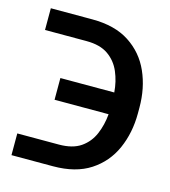

<svg xmlns="http://www.w3.org/2000/svg" viewBox="-86 -598 589 667"><g transform="rotate(15 209.0 -264.0)"><path d="M15.6 -78.1H165Q214.4 -78.1 243.7 -98.4Q272.9 -118.7 287.1 -152.1Q301.3 -185.5 304.7 -224.6H110.4V-302.7H304.2Q301.3 -341.8 286.9 -375.5Q272.5 -409.2 243.2 -429.7Q213.9 -450.2 165 -450.2H15.6V-528.3H165Q246.1 -528.3 298.6 -494.1Q351.1 -460 376.7 -402.3Q402.3 -344.7 402.3 -274.4V-253.9Q402.3 -184.1 376.7 -126.2Q351.1 -68.4 298.6 -34.2Q246.1 0 165 0H15.6Z"/></g></svg>

Font: Inter Display
Style: Regular
Weight: 400
Designer: Rasmus Andersson
Foundry: rsms
Version: Version 4.001;git-9221beed3